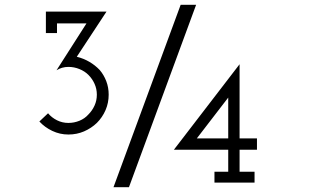

<svg xmlns="http://www.w3.org/2000/svg" viewBox="-20 -756 1316 795"><path d="M381 -247Q404 -270 417 -300Q430 -330 430 -364Q430 -394 420 -420Q410 -446 393 -466Q374 -486 350 -500Q326 -514 298 -521L421 -708H170V-619H216V-659H338L214 -465Q225 -472 237.5 -475.5Q250 -479 263 -479Q287 -479 309 -470Q331 -461 346 -446Q362 -430 371.5 -409Q381 -388 381 -364Q381 -340 371.5 -319Q362 -298 346 -282Q331 -265 309 -256Q287 -247 263 -247Q238 -247 216 -258Q194 -269 179 -287L143 -253Q165 -229 196.5 -214Q228 -199 263 -199Q298 -199 328 -212Q358 -225 381 -247ZM514 19Q584 -171 653 -358.5Q722 -546 792 -736H728Q658 -546 589 -358.5Q520 -171 450 19ZM1034 0V-45H972V-136H1044V-183H972V-490L700 -136H925V-45H868V0ZM925 -352V-183H795Z"/></svg>

Font: Josefin Slab Thin SemiBold
Style: Regular
Weight: 600
Version: Version 2.000